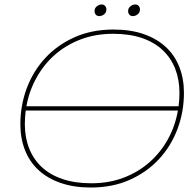

<svg xmlns="http://www.w3.org/2000/svg" viewBox="-20 -835 876 858"><path d="M423.5 -763Q413.5 -763 408 -769.8Q402.5 -776.5 402.5 -785Q402.5 -799 412.8 -807Q423 -815 434.5 -815Q444.5 -815 450 -808.2Q455.5 -801.5 455.5 -793Q455.5 -779 445.2 -771Q435 -763 423.5 -763ZM573.5 -763Q563.5 -763 558 -769.8Q552.5 -776.5 552.5 -785Q552.5 -799 562.8 -807Q573 -815 584.5 -815Q594.5 -815 600 -808.2Q605.5 -801.5 605.5 -793Q605.5 -779 595.2 -771Q585 -763 573.5 -763ZM386 3Q310 3 251 -17.5Q192 -38 152 -75Q112 -112 91.5 -164.5Q71 -217 71 -280Q71 -364 99.5 -440.5Q128 -517 182 -575.5Q236 -634 313 -668.5Q390 -703 487 -703Q564 -703 622.5 -682.5Q681 -662 721 -625Q761 -588 781.5 -535.5Q802 -483 802 -420Q802 -336 773.5 -259.5Q745 -183 691 -124.5Q637 -66 560 -31.5Q483 3 386 3ZM778 -360Q780 -375 781 -390Q782 -405 782 -420Q782 -479 763 -527.5Q744 -576 707 -611Q670 -646 614.5 -665Q559 -684 485 -684Q407 -684 341 -659Q275 -634 225.5 -590.5Q176 -547 143 -487.5Q110 -428 98 -360ZM388 -16Q467 -16 532.5 -41Q598 -66 648 -110Q698 -154 730.5 -213Q763 -272 775 -341H95Q93 -326 92 -311Q91 -296 91 -280Q91 -221 110 -172.5Q129 -124 166 -89Q203 -54 259 -35Q315 -16 388 -16Z"/></svg>

Font: Argentum Sans Thin
Style: Italic
Weight: 100
Italic angle: -11°
Designer: Julieta Ulanovsky (font), Cristiano Sobral (main changes and remaster)
Foundry: Julieta Ulanovsky (font), Cristiano Sobral (main changes and remaster)
Version: Version 2.007;June 15, 2022;FontCreator 14.0.0.2814 64-bit; 